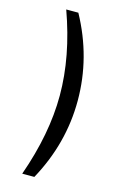

<svg xmlns="http://www.w3.org/2000/svg" viewBox="-131 -794 620 980"><g transform="rotate(15 179.5 -304.0)"><path d="M269 -303.2Q269 -76.7 155.8 129.9H91.8Q173.8 -101.6 173.8 -304.2Q173.8 -510.7 91.8 -737.8H155.8Q269 -531.2 269 -303.2Z"/></g></svg>

Font: Perun
Style: Regular
Weight: 400
Version: Version 1.0000